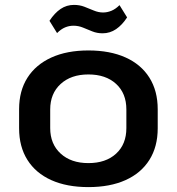

<svg xmlns="http://www.w3.org/2000/svg" viewBox="-20 -755 721 784"><path d="M341 9Q253 9 189.5 -19.5Q126 -48 92 -102Q58 -156 58 -231V-309Q58 -384 92 -437.5Q126 -491 189.5 -520Q253 -549 341 -549Q429 -549 492.5 -520.5Q556 -492 590 -438Q624 -384 624 -309V-231Q624 -156 590 -102Q556 -48 492.5 -19.5Q429 9 341 9ZM341 -89Q412 -89 454 -127.5Q496 -166 496 -232V-308Q496 -374 454 -412.5Q412 -451 341 -451Q270 -451 227.5 -412Q185 -373 185 -308V-232Q185 -167 227.5 -128Q270 -89 341 -89ZM182 -670Q203 -702 227.5 -718.5Q252 -735 282 -735Q305 -735 324.5 -727.5Q344 -720 363 -712Q382 -704 401 -704Q418 -704 435 -711Q452 -718 468 -734L499 -684Q479 -653 454 -636Q429 -619 399 -619Q376 -619 356.5 -627Q337 -635 318.5 -642.5Q300 -650 280 -650Q262 -650 245.5 -643Q229 -636 213 -620Z"/></svg>

Font: Pathway Extreme 8pt Thin 12pt SemiBold
Style: Regular
Weight: 600
Version: Version 1.001;gftools[0.9.26]